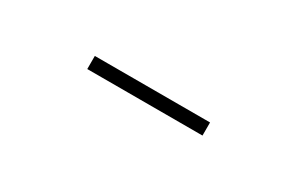

<svg xmlns="http://www.w3.org/2000/svg" viewBox="5 -858 589 381"><g transform="rotate(30 300.0 -668.0)"><path d="M168 -683H432V-653H168Z"/></g></svg>

Font: IBM Plex Sans Devanagari ExtraLight
Style: Regular
Weight: 200
Designer: Mike Abbink, Paul van der Laan, Pieter van Rosmalen, Erin McLaughlin
Foundry: Bold Monday
Version: Version 1.1